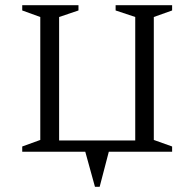

<svg xmlns="http://www.w3.org/2000/svg" viewBox="-20 -580 743 734"><path d="M306 0H65V-20L134 -45V-515L65 -540V-560H280V-540L206 -515V-43H497V-515L422 -540V-560H638V-540L568 -515V-45L638 -20V0H396L361 134H343Z"/></svg>

Font: Spectral SC Light
Style: Regular
Weight: 300
Designer: Jean-Baptiste Levee
Foundry: Production Type
Version: Version 2.001